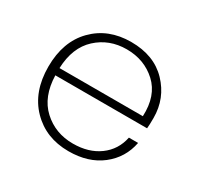

<svg xmlns="http://www.w3.org/2000/svg" viewBox="-125 -696 875 850"><g transform="rotate(30 312.5 -271.0)"><path d="M317 -512Q228 -512 166 -455Q104 -398 100 -291H526Q531 -398 469 -455Q407 -512 317 -512ZM567 -178Q551 -95 485 -43.5Q419 8 318 8Q202 8 128 -68Q54 -144 54 -272Q54 -400 127.5 -475Q201 -550 318 -550Q435 -550 503 -479Q571 -408 571 -308Q571 -272 569 -254H100Q103 -146 165.5 -88.5Q228 -31 318 -31Q398 -31 452 -70.5Q506 -110 520 -178Z"/></g></svg>

Font: Poppins ExtraLight
Style: Regular
Weight: 275
Designer: Ninad Kale (Devanagari), Jonny Pinhorn (Latin)
Foundry: Indian Type Foundry
Version: Version 3.200;PS 1.000;hotconv 16.6.54;makeotf.lib2.5.65590